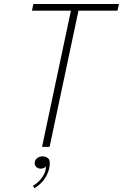

<svg xmlns="http://www.w3.org/2000/svg" viewBox="-20 -758 634 991"><path d="M586.5 -703H367.5L389.5 -724L236 0H197L350.5 -724L364 -703H145L152 -737.5H594ZM190.5 112.5Q177.5 112.5 168.2 104.5Q159 96.5 159 84.5Q159 69.5 170.5 59.2Q182 49 199.5 49Q214 49 225.5 56.8Q237 64.5 237 83Q237 110.5 226.2 135.5Q215.5 160.5 197.5 180.8Q179.5 201 157 213.5L150.5 200Q165 193 180.2 178Q195.5 163 206.2 143.2Q217 123.5 217 101Q214.5 105 206.8 108.8Q199 112.5 190.5 112.5Z"/></svg>

Font: Epilogue ExtraLight
Style: Italic
Weight: 250
Italic angle: -12°
Designer: Tyler Finck
Foundry: Etcetera Type Co
Version: Version 2.112